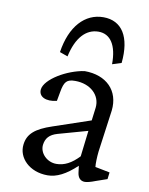

<svg xmlns="http://www.w3.org/2000/svg" viewBox="-88 -845 711 917"><g transform="rotate(10 268.0 -386.0)"><path d="M206 9C250 9 294 -13 346 -62L350 -30C353 -5 366 9 387 9C398 9 417 4 437 -4L492 -23L496 -56L425 -70C423 -84 424 -118 427 -145L455 -349C466 -447 401 -512 295 -512C211 -500 110 -440 104 -390C100 -354 137 -336 189 -349L197 -393C206 -445 218 -458 259 -458C332 -458 384 -411 377 -349L369 -286L189 -225C108 -198 74 -168 68 -116C60 -51 118 9 206 9ZM160 -131C164 -163 181 -183 219 -194L362 -234L347 -108C311 -70 277 -52 238 -52C192 -52 155 -91 160 -131ZM163 -581 202 -567C222 -660 267 -709 328 -709C385 -709 419 -660 418 -567L462 -581C475 -709 429 -781 339 -781C250 -781 182 -709 163 -581Z"/></g></svg>

Font: TPK Tissa Web
Style: Italic
Weight: 400
Italic angle: -7°
Designer: Jacques Le Bailly, Suppakit Chalermlarp | Katatrad Co.,Ltd.
Foundry: Jacques Le Bailly, Cadson Demak Co.,Ltd.
Version: Version 5.000;Glyphs 3.1.2 (3151)